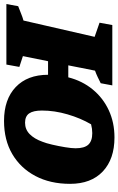

<svg xmlns="http://www.w3.org/2000/svg" viewBox="144 -758 602 977"><g transform="rotate(90 445.5 -269.0)"><path d="M-23 0 -12 -60Q7 -67 25 -74.5Q43 -82 61 -87L144 -449L72 -474L84 -539H391L380 -480Q364 -472 348.5 -464.5Q333 -457 316 -451L289 -315H350Q368 -386 411.5 -439Q455 -492 517.5 -521Q580 -550 656 -550Q766 -550 829 -490.5Q892 -431 892 -324Q892 -223 852 -147.5Q812 -72 740.5 -30Q669 12 572 12Q462 12 399.5 -47.5Q337 -107 337 -212H268L242 -84L297 -66L285 0ZM581 -95Q615 -95 639 -118.5Q663 -142 678 -184Q685 -201 692.5 -233Q700 -265 705.5 -298.5Q711 -332 711 -352Q711 -397 692.5 -417Q674 -437 634 -437Q612 -437 589 -431Q558 -378 538.5 -311.5Q519 -245 519 -181Q519 -137 533.5 -116Q548 -95 581 -95Z"/></g></svg>

Font: Piazzolla SC ExtraBold
Style: Italic
Weight: 800
Italic angle: -11.3°
Designer: Juan Pablo del Peral
Foundry: Huerta Tipografica
Version: Version 1.330